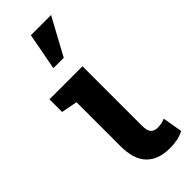

<svg xmlns="http://www.w3.org/2000/svg" viewBox="-262 -822 863 863"><g transform="rotate(-45 170.0 -390.5)"><path d="M238.3 10.3Q165.5 10.3 126.7 -30Q87.9 -70.3 87.9 -154.3V-433.1L11.2 -447.8V-528.3H221.2V-151.4Q221.2 -118.7 232.4 -106.2Q243.7 -93.8 266.1 -93.8Q279.8 -93.8 288.8 -95.7Q297.9 -97.7 313 -103.5L329.1 -8.8Q306.2 2.4 285.4 6.3Q264.6 10.3 238.3 10.3ZM122.6 -614.7 155.8 -791H284.2L188.5 -614.7Z"/></g></svg>

Font: Roboto Slab SemiBold
Style: Regular
Weight: 600
Designer: Google
Version: Version 2.001; ttfautohint (v1.8.3)